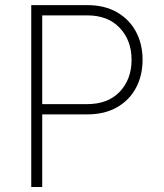

<svg xmlns="http://www.w3.org/2000/svg" viewBox="-20 -748 656 768"><path d="M105 0V-727.5H329.6Q398.4 -727.5 448 -699Q497.6 -670.4 523.9 -621.1Q550.3 -571.8 550.3 -508.8Q550.3 -445.8 523.9 -396.5Q497.6 -347.2 448 -318.8Q398.4 -290.5 329.6 -290.5H148.9V0ZM148.9 -331.5H328.6Q412.1 -331.5 459.2 -381.3Q506.3 -431.2 506.3 -508.8Q506.3 -585.9 459.2 -636.2Q412.1 -686.5 328.6 -686.5H148.9Z"/></svg>

Font: Inter Extra Light
Style: Regular
Weight: 200
Designer: Rasmus Andersson
Foundry: rsms
Version: Version 4.000;git-3c8e0fc